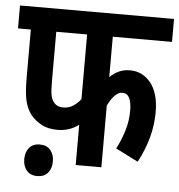

<svg xmlns="http://www.w3.org/2000/svg" viewBox="-50 -670 724 775"><g transform="rotate(5 312.0 -282.0)"><path d="M384 -529V-365Q401 -382 421 -391Q441 -400 465 -400Q517 -400 550 -358.5Q583 -317 583 -240Q583 -138 528 -35L437 -81Q456 -117 468 -156.5Q480 -196 480 -237Q480 -307 443 -307Q412 -307 384 -250V0H280V-163Q242 -135 195 -135Q155 -135 129 -149.5Q103 -164 86 -184Q68 -207 60 -239.5Q52 -272 52 -333V-529H0V-622H624V-529ZM155 -529V-335Q155 -293 158 -274.5Q161 -256 171 -244Q184 -227 209 -227Q232 -227 249.5 -238.5Q267 -250 280 -267V-529ZM71 -6Q71 -34 86 -52Q101 -70 129 -70Q157 -70 172 -52Q187 -34 187 -6Q187 22 172 40Q157 58 129 58Q101 58 86 40Q71 22 71 -6Z"/></g></svg>

Font: Noto Sans ExtraCondensed SemiBold
Style: Italic
Weight: 600
Width: 2
Italic angle: -12°
Designer: Monotype Design Team
Foundry: Monotype Imaging Inc.
Version: Version 2.013; ttfautohint (v1.8.4.7-5d5b)